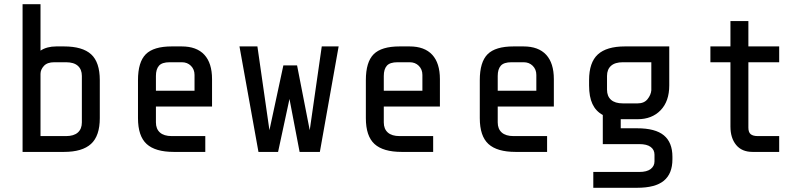

<svg xmlns="http://www.w3.org/2000/svg" viewBox="-20 -720 3820 910"><path d="M283 0H87V-700H172V-480Q202 -500 247 -500H283Q371 -500 412 -462.5Q453 -425 453 -340V-160Q453 -76 411.5 -38Q370 0 283 0ZM172 -370V-75H293Q330 -75 349 -92Q368 -109 368 -140V-360Q368 -391 349 -408Q330 -425 293 -425H237Q204 -425 188 -407.5Q172 -390 172 -370Z M634 -160V-340Q634 -426 671 -463Q708 -500 794 -500H841Q912 -500 948.5 -460.5Q985 -421 985 -345V-215H719V-140Q719 -109 738 -92Q757 -75 794 -75H953V0H804Q716 0 675 -37.5Q634 -75 634 -160ZM902 -365Q902 -391 885 -408Q868 -425 842 -425H784Q748 -425 733.5 -408.5Q719 -392 719 -360V-290H902Z M1352 -251 1298 0H1205L1115 -500H1200L1257 -103L1323 -410H1388L1448 -103L1505 -500H1585L1496 0H1400Z M1714 -160V-340Q1714 -426 1751 -463Q1788 -500 1874 -500H1921Q1992 -500 2028.5 -460.5Q2065 -421 2065 -345V-215H1799V-140Q1799 -109 1818 -92Q1837 -75 1874 -75H2033V0H1884Q1796 0 1755 -37.5Q1714 -75 1714 -160ZM1982 -365Q1982 -391 1965 -408Q1948 -425 1922 -425H1864Q1828 -425 1813.5 -408.5Q1799 -392 1799 -360V-290H1982Z M2254 -160V-340Q2254 -426 2291 -463Q2328 -500 2414 -500H2461Q2532 -500 2568.5 -460.5Q2605 -421 2605 -345V-215H2339V-140Q2339 -109 2358 -92Q2377 -75 2414 -75H2573V0H2424Q2336 0 2295 -37.5Q2254 -75 2254 -160ZM2522 -365Q2522 -391 2505 -408Q2488 -425 2462 -425H2404Q2368 -425 2353.5 -408.5Q2339 -392 2339 -360V-290H2522Z M3000 170H2792V95H3010Q3046 95 3064 81Q3082 67 3082 45V13Q3082 -10 3064 -23.5Q3046 -37 3010 -37H2837V-175Q2804 -193 2788 -227Q2772 -261 2772 -315V-340Q2772 -424 2813.5 -462Q2855 -500 2942 -500H3152V-315Q3152 -240 3111 -197.5Q3070 -155 3002 -155H2922V-112H3000Q3086 -112 3126.5 -78.5Q3167 -45 3167 23V35Q3167 103 3126.5 136.5Q3086 170 3000 170ZM3067 -292V-425H2932Q2895 -425 2876 -408Q2857 -391 2857 -360V-295Q2857 -264 2876 -247Q2895 -230 2932 -230H3002Q3033 -230 3049 -250Q3065 -270 3067 -292Z M3442 -120V-425H3347V-500H3442V-620H3527V-500H3673V-425H3527V-115Q3527 -93 3538 -84Q3549 -75 3572 -75H3673V0H3547Q3496 0 3469 -33Q3442 -66 3442 -120Z"/></svg>

Font: Share Tech Mono
Style: Regular
Weight: 400
Designer: Ralph Oliver du Carrois
Foundry: Ralph Oliver du Carrois
Version: Version 1.003